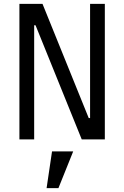

<svg xmlns="http://www.w3.org/2000/svg" viewBox="-20 -718 640 989"><path d="M163 -588H156V0H80V-698H199L437 -110H444V-698H520V0H401ZM248 62H357L281 251H220Z"/></svg>

Font: IBM Plaex Mono
Style: Regular
Weight: 400
Designer: Mike Abbink, Paul van der Laan, Pieter van Rosmalen
Foundry: Bold Monday
Version: Version 2.003